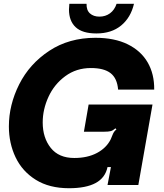

<svg xmlns="http://www.w3.org/2000/svg" viewBox="-20 -979 869 1016"><path d="M27 -310Q27 -424 81.5 -532.5Q136 -641 240.5 -710Q345 -779 485 -779Q586 -779 656 -744.5Q726 -710 761.5 -648.5Q797 -587 796 -505H605Q600 -565 565 -592Q530 -619 461 -619Q384 -619 325.5 -576Q267 -533 236.5 -466.5Q206 -400 206 -331Q206 -250 248.5 -196.5Q291 -143 373 -143Q443 -143 493 -169.5Q543 -196 566 -242Q570 -251 574 -261.5Q578 -272 582.5 -279.5Q587 -287 596 -294L591 -300Q577 -288 565.5 -285Q554 -282 531 -282H424L449 -426H787L712 0H549L567 -95H549Q537 -38 486 -10.5Q435 17 345 17Q241 17 169.5 -27.5Q98 -72 62.5 -146.5Q27 -221 27 -310ZM345 -929Q345 -939 347 -959H438Q437 -925 456 -908Q475 -891 506 -891Q538 -891 562 -908.5Q586 -926 597 -959H689Q672 -886 621 -844Q570 -802 490 -802Q416 -802 380.5 -835Q345 -868 345 -929Z"/></svg>

Font: Open Sauce Sans Black Italic
Style: Regular
Weight: 900
Italic angle: -10°
Designer: Alfredo Marco Pradil
Foundry: Creative Sauce Fz LLC
Version: Version 1.477